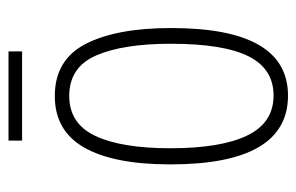

<svg xmlns="http://www.w3.org/2000/svg" viewBox="-143 -545 698 452"><g transform="rotate(-90 206.0 -319.0)"><path d="M366 -265Q366 10 207 10Q45 10 45 -267Q45 -400 84.5 -469.5Q124 -539 206 -539Q291 -539 328.5 -466.5Q366 -394 366 -265ZM83 -267Q83 -148 113 -86Q143 -24 207 -24Q270 -24 299.5 -83Q329 -142 329 -266Q329 -378 301.5 -441.5Q274 -505 206 -505Q141 -505 112 -443.5Q83 -382 83 -267ZM311 -648V-616H101V-648Z"/></g></svg>

Font: Noto Sans Gujarati UI ExtraCondensed ExtraLight
Style: Regular
Weight: 200
Width: 2
Designer: Jelle Bosma - Monotype Design Team, Universal Thirst
Foundry: Monotype Imaging Inc.
Version: Version 2.106; ttfautohint (v1.8.4.7-5d5b)